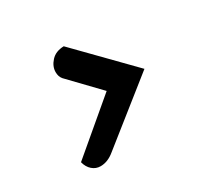

<svg xmlns="http://www.w3.org/2000/svg" viewBox="-109 -620 781 750"><g transform="rotate(-30 281.5 -245.0)"><path d="M147 -6Q126 -6 110 -20Q94 -34 88 -58L314 -249L189 -379Q178 -392 178 -412Q178 -438 198.5 -460.5Q219 -483 256 -484L485 -250L211 -32Q180 -6 147 -6Z"/></g></svg>

Font: Sansita
Style: Bold Italic
Weight: 700
Italic angle: -11°
Designer: Pablo Cosgaya
Foundry: Omnibus-Type
Version: Version 1.006